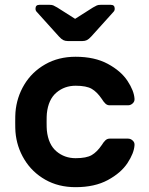

<svg xmlns="http://www.w3.org/2000/svg" viewBox="-20 -765 617 795"><path d="M43 0ZM293 -110Q338 -110 360 -123Q382 -136 401 -164Q409 -177 416.5 -184Q424 -191 434 -191H510Q521 -191 529.5 -183Q538 -175 537 -164Q535 -131 508 -90Q481 -49 426.5 -19.5Q372 10 293 10Q222 10 167.5 -21Q113 -52 81 -104.5Q49 -157 44 -219Q43 -231 43 -259Q43 -288 44 -300Q49 -362 80.5 -414.5Q112 -467 167 -498.5Q222 -530 293 -530Q372 -530 426.5 -500.5Q481 -471 508 -430Q535 -389 537 -356Q538 -345 529.5 -337Q521 -329 510 -329H434Q424 -329 416.5 -336Q409 -343 401 -356Q382 -384 360 -397Q338 -410 293 -410Q247 -410 213.5 -381.5Q180 -353 174 -295Q173 -285 173 -260Q173 -235 174 -225Q180 -167 213.5 -138.5Q247 -110 293 -110ZM224 -614 132 -716Q127 -721 127 -729Q127 -745 143 -745H186Q195 -745 201 -742.5Q207 -740 217 -734L291 -687L365 -734Q375 -740 381 -742.5Q387 -745 396 -745H439Q455 -745 455 -729Q455 -721 450 -716L358 -614Q348 -603 340 -599Q332 -595 321 -595H261Q250 -595 242 -599Q234 -603 224 -614Z"/></svg>

Font: Hezaedrus Medium
Style: Regular
Weight: 500
Designer: Hubert & Fischer
Foundry: Hubert & Fischer
Version: Version 1.10;September 3, 2019;FontCreator 11.5.0.2425 64-bi